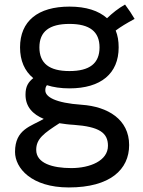

<svg xmlns="http://www.w3.org/2000/svg" viewBox="-20 -545 630 843"><path d="M339 -85C222 -93 179 -120 179 -148C179 -157 180 -163 186 -171C214 -162 247 -157 285 -157C423 -157 501 -222 501 -337C501 -365 497 -389 488 -411C511 -428 534 -442 571 -462C558 -484 547 -501 529 -525C499 -508 474 -488 450 -465C413 -498 358 -516 285 -516C146 -516 68 -452 68 -337C68 -279 88 -233 126 -202C104 -184 92 -166 92 -129C92 -76 124 -43 172 -23C116 10 46 22 46 122C46 193 118 278 282 278C464 278 547 199 547 92C547 -21 453 -77 339 -85ZM285 -440C374 -440 417 -406 417 -337C417 -267 374 -233 285 -233C196 -233 153 -267 153 -337C153 -406 196 -440 285 -440ZM293 193C211 193 139 172 139 113C139 64 173 40 241 -4C261 -1 281 2 303 3C416 11 454 38 454 95C454 161 375 193 293 193Z"/></svg>

Font: Hibana SubMedium
Style: Regular
Weight: 500
Width: 6
Designer: pygmalion
Foundry: ybstudio
Version: Version 0.930;hotconv 1.0.109;makeotfexe 2.5.65596